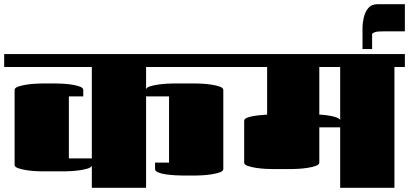

<svg xmlns="http://www.w3.org/2000/svg" viewBox="-20 -900 1960 920"><path d="M0 -579V-641H1100V-579H680V-473Q684 -482 701 -487Q718 -492 739.5 -495Q761 -498 780.5 -499Q800 -500 809 -500H920Q928 -500 948.5 -499Q969 -498 992.5 -494.5Q1016 -491 1033 -485Q1050 -479 1050 -469V-90Q1050 -80 1033 -74Q1016 -68 992.5 -64.5Q969 -61 948.5 -60Q928 -59 920 -59H853Q843 -59 822 -60Q801 -61 778 -64Q755 -67 739 -73.5Q723 -80 723 -90V-121H790V-438H680V0H420V-106Q416 -97 399 -92Q382 -87 360.5 -84Q339 -81 319.5 -80Q300 -79 291 -79H180Q172 -79 151.5 -80Q131 -81 107.5 -84.5Q84 -88 67 -94Q50 -100 50 -110V-469Q50 -479 67 -485Q84 -491 107.5 -494.5Q131 -498 151.5 -499Q172 -500 180 -500H249Q259 -500 280 -499Q301 -498 324 -494.5Q347 -491 363 -485Q379 -479 379 -469V-438H310V-141H420V-579Z M1100 -579V-641H1920V-579H1870V0H1610V-290H1510V-121Q1510 -111 1493 -105Q1476 -99 1452.5 -95.5Q1429 -92 1408.5 -91Q1388 -90 1380 -90H1280Q1272 -90 1251.5 -91Q1231 -92 1207.5 -95.5Q1184 -99 1167 -105Q1150 -111 1150 -121V-321Q1150 -332 1169.5 -338Q1189 -344 1215 -347Q1241 -350 1260 -351V-579ZM1610 -325V-579H1510V-351Q1529 -350 1550.5 -347Q1572 -344 1589 -338.5Q1606 -333 1610 -325Z M1920 -880V-750H1827Q1814 -750 1794 -749Q1774 -748 1763 -738V-665H1717V-765Q1717 -789 1723 -815.5Q1729 -842 1744.5 -861Q1760 -880 1790 -880Z"/></svg>

Font: Gajraj One
Style: Regular
Weight: 400
Designer: Saurabh Sharma
Foundry: Saurabh Sharma
Version: Version 1.000